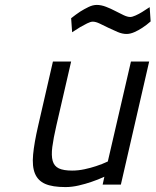

<svg xmlns="http://www.w3.org/2000/svg" viewBox="-20 -750 632 780"><path d="M586 -500 471 0H397L404 -32Q378 -20 351 -11Q328 -3 300 3.5Q272 10 246 10Q193 10 163.5 -3Q134 -16 122 -45Q110 -74 114.5 -122Q119 -170 135 -239L195 -500H269L209 -240Q197 -188 192.5 -153Q188 -118 194 -96.5Q200 -75 219 -66Q238 -57 273 -57Q298 -57 323.5 -62.5Q349 -68 370 -75Q395 -83 418 -94L512 -500ZM592 -663Q575 -648 558 -637Q543 -627 526 -619.5Q509 -612 494 -612Q477 -612 458 -620Q439 -628 420.5 -637Q402 -646 385.5 -654Q369 -662 357 -662Q348 -662 334 -655Q320 -648 306 -640Q290 -630 273 -619L269 -676Q288 -691 306 -703Q322 -713 339.5 -721.5Q357 -730 373 -730Q391 -730 410.5 -722.5Q430 -715 448 -705.5Q466 -696 482 -688.5Q498 -681 509 -681Q517 -681 530.5 -687Q544 -693 557 -701Q572 -710 588 -721Z"/></svg>

Font: Panefresco 400wt
Style: Italic
Weight: 400
Foundry: Campivisivi & Chank Co
Version: Version 1.001